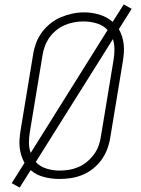

<svg xmlns="http://www.w3.org/2000/svg" viewBox="-20 -802 640 869"><path d="M69 47 33 27 91 -65Q82 -81 76.5 -98.5Q71 -116 69 -134.5Q67 -153 68.5 -172.5Q70 -192 73 -211L130 -556Q134 -582 143.5 -607.5Q153 -633 169.5 -655.5Q186 -678 208.5 -696Q231 -714 256.5 -724.5Q282 -735 308 -740.5Q334 -746 361 -746Q397 -746 431 -735.5Q465 -725 490 -703L540 -782L576 -762L518 -670Q527 -654 532.5 -636.5Q538 -619 540 -600.5Q542 -582 540.5 -562.5Q539 -543 536 -524L479 -179Q475 -153 465.5 -127.5Q456 -102 440 -79.5Q424 -57 401.5 -39Q379 -21 353.5 -10.5Q328 0 301.5 4Q275 8 249 8Q213 8 178.5 -1Q144 -10 119 -32ZM119 -110 467 -666Q448 -687 418.5 -696Q389 -705 358 -705Q336 -705 314.5 -701Q293 -697 272.5 -688Q252 -679 234 -664.5Q216 -650 203 -631Q190 -612 182.5 -591.5Q175 -571 172 -549L115 -204Q111 -180 111 -156Q111 -132 119 -110ZM249 -30Q271 -30 292.5 -33.5Q314 -37 335 -46Q356 -55 374 -70Q392 -85 405.5 -103.5Q419 -122 426.5 -143Q434 -164 437 -186L494 -531Q498 -555 498 -579Q498 -603 491 -625L142 -69Q161 -48 190 -39Q219 -30 249 -30Z"/></svg>

Font: Iosevka Curly Slab XLtEx
Style: Italic
Weight: 200
Width: 7
Italic angle: -9°
Monospace: yes
Designer: Belleve Invis
Foundry: Belleve Invis
Version: Version 11.1.0; ttfautohint (v1.8.3)